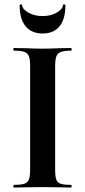

<svg xmlns="http://www.w3.org/2000/svg" viewBox="-20 -840 382 860"><path d="M298 -12Q301 -12 301 -6Q301 0 298 0Q265 0 246 -1L170 -2L96 -1Q76 0 42 0Q40 0 40 -6Q40 -12 42 -12Q74 -12 89 -17Q104 -22 109.5 -36.5Q115 -51 115 -81V-544Q115 -574 109.5 -588Q104 -602 89 -607.5Q74 -613 42 -613Q40 -613 40 -619Q40 -625 42 -625L96 -624Q142 -622 170 -622Q201 -622 247 -624L298 -625Q301 -625 301 -619Q301 -613 298 -613Q267 -613 252 -607Q237 -601 232 -586.5Q227 -572 227 -542V-81Q227 -50 232 -36Q237 -22 251.5 -17Q266 -12 298 -12ZM68 -817Q68 -820 73.5 -820Q79 -820 79 -818Q79 -800 106 -784Q133 -768 171 -768Q208 -768 235 -784Q262 -800 262 -818Q262 -820 267.5 -820Q273 -820 273 -817Q273 -755 247 -722.5Q221 -690 171 -690Q121 -690 94.5 -722.5Q68 -755 68 -817Z"/></svg>

Font: Cormorant Garamond
Style: Bold
Weight: 700
Designer: Christian Thalmann (Catharsis Fonts)
Foundry: Catharsis Fonts
Version: Version 4.000